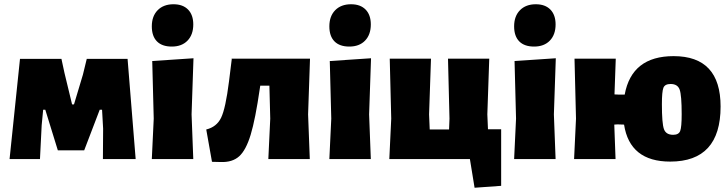

<svg xmlns="http://www.w3.org/2000/svg" viewBox="-20 -748 3425 903"><path d="M25 0 74 -471H269L283 -406L319 -257H328L370 -397L388 -471H580L618 0H464L465 -143L460 -232H449L376 -41H252L193 -232H183L176 -159L168 0Z M796 -728Q840 -728 864.5 -703Q889 -678 889 -633Q889 -585 862 -557Q835 -529 788 -529Q742 -529 718 -553.5Q694 -578 694 -624Q694 -672 721.5 -700Q749 -728 796 -728ZM694 0 703 -190 696 -461 890 -474 881 -210 889 0Z M977 13 950 -139Q999 -151 1020 -194.5Q1041 -238 1057 -365L1070 -470L1069 -472H1438L1429 -210L1437 0H1242L1251 -190L1247 -345H1204L1202 -332Q1181 -187 1159 -114.5Q1137 -42 1105 -13Q1073 16 1018 14Z M1631 -728Q1675 -728 1699.5 -703Q1724 -678 1724 -633Q1724 -585 1697 -557Q1670 -529 1623 -529Q1577 -529 1553 -553.5Q1529 -578 1529 -624Q1529 -672 1556.5 -700Q1584 -728 1631 -728ZM1529 0 1538 -190 1531 -461 1725 -474 1716 -210 1724 0Z M1811 0 1820 -190 1813 -472H2007L1998 -210L2001 -139H2092L2094 -190L2087 -472H2281L2272 -210L2275 -140H2337V126L2212 135L2190 0Z M2500 -728Q2544 -728 2568.5 -703Q2593 -678 2593 -633Q2593 -585 2566 -557Q2539 -529 2492 -529Q2446 -529 2422 -553.5Q2398 -578 2398 -624Q2398 -672 2425.5 -700Q2453 -728 2500 -728ZM2398 0 2407 -190 2400 -461 2594 -474 2585 -210 2593 0Z M2680 0 2689 -190 2682 -472H2876L2870 -304L2892 -303H2918Q2951 -484 3148 -484Q3369 -484 3369 -247Q3369 12 3132 12Q2942 12 2915 -162L2884 -163L2869 -162L2875 0ZM3146 -114Q3172 -114 3179 -132Q3186 -150 3186 -211Q3186 -300 3176.5 -326.5Q3167 -353 3134 -353Q3107 -353 3100 -335Q3093 -317 3093 -257Q3093 -168 3102.5 -141Q3112 -114 3146 -114Z"/></svg>

Font: Alegreya Sans SC Black
Style: Regular
Weight: 900
Designer: Juan Pablo del Peral
Foundry: Huerta Tipografica
Version: Version 2.007